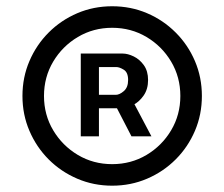

<svg xmlns="http://www.w3.org/2000/svg" viewBox="-20 -757 710 608"><path d="M235.8 -325.3V-587.4H368.6Q384.6 -587.4 403.4 -578.3Q422.2 -569.2 435.5 -550.6Q448.9 -532 448.9 -503.6Q448.9 -474.8 435 -454.7Q421.2 -434.7 401.5 -424.4Q381.7 -414.1 364.3 -414.1H268.5V-456.7H346.6Q358.3 -456.7 372 -468.4Q385.7 -480.1 385.7 -503.6Q385.7 -527.7 372 -536.2Q358.3 -544.7 348 -544.7H293.3V-325.3ZM394.2 -448.9 459.5 -325.3H396.3L332.4 -448.9ZM335.2 -169Q276.3 -169 224.8 -191.1Q173.3 -213.1 134.2 -252.1Q95.2 -291.2 73.2 -342.7Q51.1 -394.2 51.1 -453.1Q51.1 -512.1 73.2 -563.6Q95.2 -615.1 134.2 -654.1Q173.3 -693.2 224.8 -715.2Q276.3 -737.2 335.2 -737.2Q394.2 -737.2 445.7 -715.2Q497.2 -693.2 536.2 -654.1Q575.3 -615.1 597.3 -563.6Q619.3 -512.1 619.3 -453.1Q619.3 -394.2 597.3 -342.7Q575.3 -291.2 536.2 -252.1Q497.2 -213.1 445.7 -191.1Q394.2 -169 335.2 -169ZM335.2 -237.2Q394.9 -237.2 443.9 -266.3Q492.9 -295.5 522 -344.5Q551.1 -393.5 551.1 -453.1Q551.1 -512.8 522 -561.8Q492.9 -610.8 443.9 -639.9Q394.9 -669 335.2 -669Q275.6 -669 226.6 -639.9Q177.6 -610.8 148.4 -561.8Q119.3 -512.8 119.3 -453.1Q119.3 -393.5 148.4 -344.5Q177.6 -295.5 226.6 -266.3Q275.6 -237.2 335.2 -237.2Z"/></svg>

Font: InterMG
Style: Regular
Weight: 400
Designer: Rasmus Andersson
Foundry: rsms
Version: Version 3.019;December 26, 2023;FontCreator 15.0.0.2955 64-b